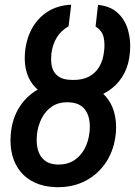

<svg xmlns="http://www.w3.org/2000/svg" viewBox="-20 -781 571 812"><path d="M273.9 -434.6H280.8Q328.1 -432.6 365.2 -417Q402.3 -401.4 426.8 -373.8Q451.2 -346.2 462.4 -307.6Q473.6 -269 470.2 -221.2Q464.4 -151.9 431.4 -99.4Q398.4 -46.9 344.2 -17.6Q290 11.7 219.7 10.7L212.4 10.3Q164.1 8.3 127.2 -8.8Q90.3 -25.9 66.4 -55.4Q42.5 -85 32 -124.8Q21.5 -164.6 25.4 -212.4Q31.2 -281.2 64.2 -331.3Q97.2 -381.3 151.1 -408.4Q205.1 -435.5 273.9 -434.6ZM273.9 -348.1 267.1 -348.6Q227.1 -349.1 199.5 -330.3Q171.9 -311.5 156.2 -280.5Q140.6 -249.5 136.2 -212.4Q133.8 -188.5 136.5 -166.7Q139.2 -145 148.4 -127.2Q157.7 -109.4 174.6 -98.4Q191.4 -87.4 217.8 -85.4L224.1 -85Q265.1 -84.5 293.5 -103Q321.8 -121.6 338.1 -152.6Q354.5 -183.6 358.4 -221.2Q361.3 -246.1 358.4 -268.1Q355.5 -290 345.9 -307.6Q336.4 -325.2 318.8 -335.9Q301.3 -346.7 273.9 -348.1ZM289.1 -442.9Q327.6 -442.4 355.2 -456.5Q382.8 -470.7 399.2 -497.6Q415.5 -524.4 419.9 -562.5Q424.3 -593.8 418.5 -622.3Q412.6 -650.9 384.3 -668.9L394.5 -760.3Q446.3 -755.4 477.5 -726.6Q508.8 -697.8 521.2 -654.5Q533.7 -611.3 529.8 -563.5Q526.4 -512.2 506.6 -473.1Q486.8 -434.1 454.1 -408Q421.4 -381.8 378.7 -369.1Q335.9 -356.4 286.6 -356.9H273.4Q227.5 -358.4 191.4 -371.8Q155.3 -385.3 130.4 -410.4Q105.5 -435.5 93.8 -471.9Q82 -508.3 85.4 -555.7Q89.8 -612.8 114 -658.2Q138.2 -703.6 180.4 -731Q222.7 -758.3 281.2 -761.2L270 -669.9Q236.8 -650.4 219.5 -621.3Q202.1 -592.3 197.3 -554.2Q194.8 -530.3 197.5 -510.3Q200.2 -490.2 209.5 -475.8Q218.8 -461.4 235.4 -452.9Q252 -444.3 276.9 -443.4Z"/></svg>

Font: Roboto Condensed Medium
Style: Italic
Weight: 500
Italic angle: -12°
Designer: Christian Robertson
Foundry: Google
Version: Version 3.0; 2020